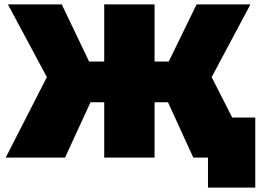

<svg xmlns="http://www.w3.org/2000/svg" viewBox="-20 -720 1205 877"><path d="M863 0 713 -328 911 -438 1134 0ZM618 -253V-439H851V-253ZM924 -325 706 -347 878 -700H1124ZM277 0H6L230 -438L428 -328ZM686 0H456V-700H686ZM524 -253H289V-439H524ZM217 -325 16 -700H262L431 -347ZM930 137V-51L981 0H863V-183H1146V137Z"/></svg>

Font: MOST Montserrat Black
Style: Regular
Weight: 900
Designer: Julieta Ulanovsky
Foundry: Julieta Ulanovsky
Version: Version 8.000;March 11, 2024;FontCreator 15.0.0.2926 64-bit